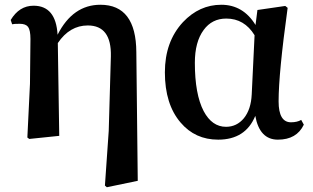

<svg xmlns="http://www.w3.org/2000/svg" viewBox="-20 -571 1315 807"><path d="M559 189 429 216 421 209 437 -21 446 -334Q449 -464 349 -464Q273 -464 223 -390L229 0L103 13L95 7L106 -219L108 -407Q108 -444 98 -458Q88 -471 63 -471Q38 -471 31 -469L25 -487Q61 -547 121 -547Q215 -547 222 -425Q286 -551 402 -551Q552 -551 553 -352Z M1050 -423Q1007 -493 931 -493Q871 -493 836 -445Q799 -395 799 -307Q799 -175 836 -104Q871 -38 930 -38Q975 -38 1005 -74Q1035 -111 1038 -174ZM1257 -47Q1227 16 1148 16Q1071 16 1053 -84Q1012 16 897 16Q800 16 739 -56Q673 -133 673 -267Q673 -396 749 -478Q818 -551 910 -551Q1002 -551 1054 -466L1062 -529L1179 -546L1189 -538Q1151 -263 1151 -145Q1151 -57 1203 -57Q1229 -57 1246 -67Z"/></svg>

Font: Source Han Serif JP
Style: Bold
Weight: 700
Designer: Ryoko NISHIZUKA  (kana & ideographs); Frank Grießhammer (Latin, Greek & Cyrillic); Wenlong ZHANG  (bopomofo); Sandoll Co
Foundry: Adobe Systems Incorporated
Version: Version 1.000;PS 1;hotconv 16.6.53;makeotf.lib2.5.65590